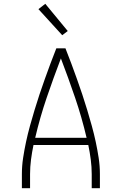

<svg xmlns="http://www.w3.org/2000/svg" viewBox="-20 -989 640 1009"><path d="M95 0V-74Q95 -117 101.5 -159.5Q108 -202 117 -244Q126 -286 137.5 -327.5Q149 -369 161.5 -410.5Q174 -452 187.5 -492.5Q201 -533 215.5 -573.5Q230 -614 245 -654.5Q260 -695 276 -735H324Q340 -695 355 -654.5Q370 -614 384.5 -573.5Q399 -533 412.5 -492.5Q426 -452 438.5 -410.5Q451 -369 462.5 -327.5Q474 -286 483 -244Q492 -202 498.5 -159.5Q505 -117 505 -74V0H462V-74Q462 -112 457 -150.5Q452 -189 444 -227H156Q148 -189 143 -150.5Q138 -112 138 -74V0ZM165 -265H435Q410 -372 374.5 -476Q339 -580 300 -682Q261 -580 225.5 -476Q190 -372 165 -265ZM307 -804 182 -941 218 -969 336 -826Z"/></svg>

Font: Iosevka Curly XLtEx
Style: Regular
Weight: 200
Width: 7
Monospace: yes
Designer: Belleve Invis
Foundry: Belleve Invis
Version: Version 11.1.0; ttfautohint (v1.8.3)